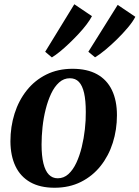

<svg xmlns="http://www.w3.org/2000/svg" viewBox="-20 -870 656 903"><path d="M321 -546.5Q390 -546.5 436.5 -520.8Q483 -495 506.5 -446Q530 -397 530 -328Q530 -260 510.5 -198.5Q491 -137 453.2 -89.5Q415.5 -42 360.8 -14.5Q306 13 236.5 13Q168.5 13 122.2 -13.2Q76 -39.5 52.8 -88.2Q29.5 -137 29 -205Q29 -274 48.5 -335.8Q68 -397.5 105.8 -445Q143.5 -492.5 198 -519.5Q252.5 -546.5 321 -546.5ZM308.5 -502Q280 -502 258 -482.2Q236 -462.5 220.5 -429.5Q205 -396.5 194.8 -355.8Q184.5 -315 180 -272Q175.5 -229 175.5 -190.5Q175.5 -137 184.2 -101.5Q193 -66 209.8 -48.8Q226.5 -31.5 251.5 -31.5Q280 -31.5 301.8 -51.2Q323.5 -71 339 -104.2Q354.5 -137.5 364.5 -178.5Q374.5 -219.5 379.2 -262.2Q384 -305 383.5 -343.5Q383.5 -397.5 375.5 -432.5Q367.5 -467.5 351.2 -484.8Q335 -502 308.5 -502ZM224 -600 192.5 -626.5 329.5 -850 412.5 -794Q403.5 -776.5 387 -754.8Q370.5 -733 349.2 -710.2Q328 -687.5 305.5 -666Q283 -644.5 261.8 -627.2Q240.5 -610 224 -600ZM427 -600.5 395.5 -626.5 533.5 -847 616.5 -791Q605 -768.5 581.8 -740.8Q558.5 -713 530.5 -685.5Q502.5 -658 475 -635.2Q447.5 -612.5 427 -600.5Z"/></svg>

Font: Merriweather 72pt
Style: Bold Italic
Weight: 700
Italic angle: -7.8°
Version: Version 2.101